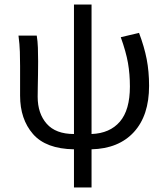

<svg xmlns="http://www.w3.org/2000/svg" viewBox="-20 -642 729 841"><path d="M304 179V12Q181 10 124.5 -55Q68 -120 68 -223V-353Q68 -382 67 -415Q66 -448 61 -486H141Q145 -461 146 -433Q147 -405 147 -373Q147 -346 146.5 -316Q146 -286 145.5 -260Q145 -234 145 -218Q145 -145 184.5 -100Q224 -55 304 -55V-622H381V-55Q461 -58 505 -109Q549 -160 549 -263Q549 -318 540.5 -366.5Q532 -415 509 -479L589 -498Q612 -437 622.5 -383Q633 -329 633 -266Q633 -136 566.5 -63.5Q500 9 381 12V179Z"/></svg>

Font: .
Style: 
Weight: 400
Designer: Paul D. Hunt, Dalton Maag
Foundry: Dalton Maag Ltd
Version: Version 1.200